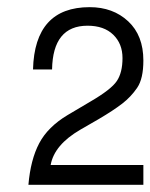

<svg xmlns="http://www.w3.org/2000/svg" viewBox="-20 -513 416 531"><path d="M71.3 -320.8Q75.7 -493.2 228 -493.2Q292.5 -493.2 334.5 -454.1Q376.5 -415 376.5 -345.7Q376.5 -295.4 359.4 -270.3Q342.3 -245.1 317.9 -226.3Q293.5 -207.5 252.9 -183.6L202.1 -154.3Q129.9 -112.3 120.1 -56.6H376.5V-2H58.6Q64.5 -71.3 88.4 -116.7Q112.3 -162.1 167 -194.8L230.5 -232.4Q287.6 -265.6 303.2 -289.1Q318.8 -312.5 318.8 -352.3Q318.8 -392.1 293.2 -417Q267.6 -441.9 222.2 -441.9Q126 -441.9 124 -320.8Z"/></svg>

Font: RIT Meera New
Style: Regular
Weight: 400
Designer: Hussain K H
Foundry: RIT
Version: 1.6.2